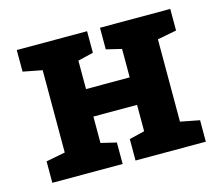

<svg xmlns="http://www.w3.org/2000/svg" viewBox="-81 -633 853 738"><g transform="rotate(-15 345.5 -264.0)"><path d="M41.5 0V-85.4L117.7 -100.1V-427.7L41.5 -442.4V-528.3H321.3V-442.4L259.8 -427.7V-314.5H433.6V-427.7L372.6 -442.4V-528.3H652.3V-442.4L576.2 -427.7V-100.1L652.3 -85.4V0H372.6V-85.4L433.6 -100.1V-205.1H259.8V-100.1L321.3 -85.4V0Z"/></g></svg>

Font: Roboto Slab
Style: Bold
Weight: 700
Designer: Google
Version: Version 2.000; ttfautohint (v1.8.1.43-b0c9)